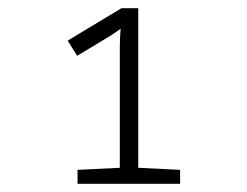

<svg xmlns="http://www.w3.org/2000/svg" viewBox="-20 -864 603 468"><path d="M169 -416V-450L272 -455V-693Q272 -719 272 -745Q272 -771 274 -794Q262 -785 250 -777.5Q238 -770 223 -761L168 -728L145 -765L276 -844H317V-455L419 -450V-416Z"/></svg>

Font: Noto Sans Mono SemiCondensed Light
Style: Regular
Weight: 300
Width: 4
Designer: Monotype Design Team
Foundry: Monotype Imaging Inc.
Version: Version 2.014; ttfautohint (v1.8.4.7-5d5b)